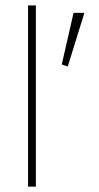

<svg xmlns="http://www.w3.org/2000/svg" viewBox="-20 -701 373 721"><path d="M114.7 0V-680.7H85.4V0ZM256.3 -652.8 211.9 -459 234.4 -451.2 296.9 -652.8Z"/></svg>

Font: Estedad-FD-VF Thin
Style: Regular
Weight: 100
Designer: Amin Abedi
Version: Version 5.0